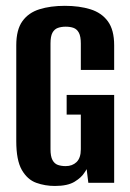

<svg xmlns="http://www.w3.org/2000/svg" viewBox="-20 -618 438 649"><path d="M165.5 10.6Q132.3 10.6 102.5 -0.1Q72.7 -10.8 53.8 -43.5Q35 -76.3 35 -140.8V-464.9Q35 -517.5 55.7 -546.3Q76.4 -575.2 113.4 -586.7Q150.3 -598.3 199.2 -598.3Q248 -598.3 285.7 -586.6Q323.4 -574.9 344.6 -546Q365.9 -517.1 365.9 -464.9V-381.6H253.2V-470.8Q253.2 -495.2 246.6 -507.4Q239.9 -519.6 228.7 -523.7Q217.5 -527.8 202 -527.8Q187.4 -527.8 175.7 -523.7Q164 -519.6 157.3 -507.4Q150.7 -495.2 150.7 -470.8V-113.5Q150.7 -89.8 157.3 -77.2Q164 -64.6 175.7 -60.5Q187.4 -56.5 202 -56.5Q224.7 -56.5 239 -70.4Q253.2 -84.4 253.2 -113.5V-230.6H205.3V-297H365.9V0H278.6L272.9 -46.3Q271.3 -43.4 269.4 -40.4Q267.5 -37.4 265.9 -35.1Q255.7 -18.2 232.2 -3.8Q208.7 10.6 165.5 10.6Z"/></svg>

Font: Alumni Sans SC Thin
Style: Regular
Weight: 100
Designer: Robert E. Leuschke
Foundry: Robert E. Leuschke
Version: Version 1.018